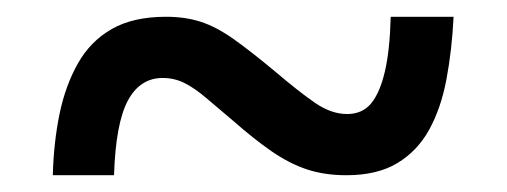

<svg xmlns="http://www.w3.org/2000/svg" viewBox="-20 -471 605 229"><path d="M43 -262Q44 -301 51 -335Q58 -369 73 -395.5Q88 -422 113.5 -436.5Q139 -451 178 -451Q201 -451 219.5 -445Q238 -439 258.5 -424.5Q279 -410 309 -385Q336 -362 355.5 -348.5Q375 -335 394 -335Q412 -335 422.5 -347.5Q433 -360 439 -385.5Q445 -411 446 -451H521Q519 -411 512.5 -376.5Q506 -342 492 -316.5Q478 -291 454 -276.5Q430 -262 393 -262Q367 -262 346 -269Q325 -276 304 -290.5Q283 -305 258 -327Q239 -343 225.5 -354.5Q212 -366 200 -372Q188 -378 174 -378Q147 -378 132.5 -351Q118 -324 116 -262Z"/></svg>

Font: Noto Rashi Hebrew
Style: Bold
Weight: 700
Version: Version 1.006